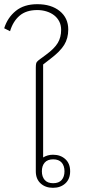

<svg xmlns="http://www.w3.org/2000/svg" viewBox="-20 -885 408 917"><path d="M233 12Q197 12 174 -9Q151 -30 151 -67V-562Q151 -576 153 -583Q155 -590 165 -598L199 -623Q240 -653 256 -680Q272 -707 272 -742Q272 -765 263 -782.5Q254 -800 238.5 -812Q223 -824 202 -830.5Q181 -837 158 -837Q105 -837 73.5 -810Q42 -783 28 -736L0 -750Q16 -801 55.5 -833Q95 -865 158 -865Q225 -865 265.5 -832Q306 -799 306 -744Q306 -702 286.5 -670.5Q267 -639 222 -605L186 -577V-133Q207 -146 233 -146Q269 -146 292 -125Q315 -104 315 -67Q315 -30 292 -9Q269 12 233 12ZM234 -10Q261 -10 274.5 -25.5Q288 -41 288 -67Q288 -93 274.5 -108.5Q261 -124 234 -124Q207 -124 193.5 -108.5Q180 -93 180 -67Q180 -41 193.5 -25.5Q207 -10 234 -10Z"/></svg>

Font: IBM Plex Sans Thai Looped ExtraLight
Style: Regular
Weight: 200
Designer: Mike Abbink, Paul van der Laan, Pieter van Rosmalen, Ben Mitchell, Mark Frömberg
Foundry: Bold Monday
Version: Version 1.0